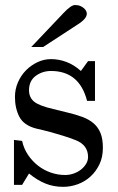

<svg xmlns="http://www.w3.org/2000/svg" viewBox="-20 -723 467 759"><path d="M355.5 -324.2H324.2Q293.9 -442.4 181.6 -442.4Q147.5 -442.4 121.1 -422.9Q94.7 -403.3 94.7 -366.2Q94.7 -337.9 114.7 -321.3Q134.8 -304.7 190.4 -292L246.1 -278.3Q279.3 -270.5 305.7 -260.7Q332 -251 350.1 -235.4Q368.2 -219.7 377.4 -196.8Q386.7 -173.8 386.7 -138.7Q386.7 -101.6 373 -73.2Q359.4 -44.9 337.4 -24.9Q315.4 -4.9 287.1 5.4Q258.8 15.6 229.5 15.6Q191.4 15.6 159.2 2.4Q127 -10.7 94.7 -37.1L67.4 7.8H35.2V-169.9L67.4 -166Q74.2 -134.8 91.3 -109.9Q108.4 -85 131.3 -67.4Q154.3 -49.8 181.6 -40.5Q209 -31.2 237.3 -31.2Q254.9 -31.2 271.5 -37.1Q288.1 -43 300.3 -52.7Q312.5 -62.5 320.3 -75.2Q328.1 -87.9 328.1 -102.5Q328.1 -149.4 279.3 -168.9Q256.8 -177.7 230.5 -186Q204.1 -194.3 180.7 -200.7Q157.2 -207 140.6 -210.9Q124 -214.8 123 -214.8Q74.2 -227.5 56.6 -261.2Q39.1 -294.9 39.1 -339.8Q39.1 -371.1 51.3 -398.4Q63.5 -425.8 83.5 -445.8Q103.5 -465.8 128.9 -477.5Q154.3 -489.3 181.6 -489.3Q212.9 -489.3 242.7 -478Q272.5 -466.8 299.8 -442.4L328.1 -481.4H355.5ZM103.5 -537.1 230.5 -670.9Q260.7 -703.1 276.4 -703.1Q289.1 -703.1 297.9 -699.2Q306.6 -695.3 312.5 -689.9Q318.4 -684.6 320.8 -678.7Q323.2 -672.9 323.2 -668.9Q323.2 -648.4 285.2 -625L150.4 -537.1Z"/></svg>

Font: Subtext
Style: Regular
Weight: 400
Designer: Christopher J. Fynn
Foundry: Christopher J. Fynn for DDC
Version: Version 1.000 preliminary